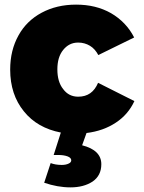

<svg xmlns="http://www.w3.org/2000/svg" viewBox="-20 -571 623 830"><path d="M481 -41C516 -64 543 -95 561 -134L404 -213C387 -173 359 -153 318 -153C291 -153 269 -164 253 -186C236 -207 228 -236 228 -271C228 -306 236 -334 253 -355C270 -376 291 -387 318 -387C337 -387 354 -382 369 -373C384 -364 396 -350 405 -333L560 -409C537 -454 503 -489 460 -514C416 -539 366 -551 309 -551C252 -551 203 -539 160 -516C117 -493 83 -460 60 -418C36 -375 24 -326 24 -270C24 -198 44 -138 83 -90C122 -41 176 -11 243 2L212 99H232C248 99 261 101 272 105C283 109 288 115 288 122C288 128 284 133 277 136C269 140 259 142 247 142C228 142 212 139 199 134L171 219C209 232 247 239 285 239C322 239 354 231 380 214C405 197 418 172 418 139C418 98 390 71 335 57L354 4C403 -2 445 -17 481 -41Z"/></svg>

Font: Argentum Sans ExtraBold
Style: Regular
Weight: 800
Designer: Julieta Ulanovsky
Foundry: Julieta Ulanovsky
Version: Version 5.001;February 15, 2019;FontCreator 11.5.0.2425 64-b